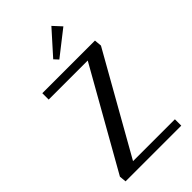

<svg xmlns="http://www.w3.org/2000/svg" viewBox="-279 -1024 1109 1109"><g transform="rotate(-45 275.5 -469.0)"><path d="M48 0 44 -42 409 -687 432 -648H68V-700H498L502 -655L139 -13L116 -52H503V0ZM275 -768 251 -794 380 -938 427 -887Z"/></g></svg>

Font: Sutasoma
Style: Regular
Weight: 400
Designer: Izhar Fathurrohim, Akbar Rohmanto, Arusyal Khofiqoini
Foundry: Kiwari Kolektiv
Version: Version 1.102